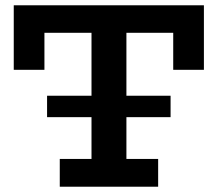

<svg xmlns="http://www.w3.org/2000/svg" viewBox="-20 -706 823 726"><path d="M158 -263V-344H625V-263ZM32 -442V-686H751V-442H635V-582H148V-442ZM206 0V-105H578V0ZM326 -66V-628H458V-66Z"/></svg>

Font: BioRhyme
Style: Bold
Weight: 700
Designer: Aoife Mooney
Foundry: Aoife Mooney Type
Version: Version 1.600;gftools[0.9.33]